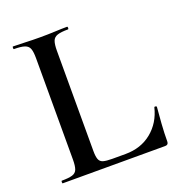

<svg xmlns="http://www.w3.org/2000/svg" viewBox="-116 -724 773 824"><g transform="rotate(-20 270.5 -312.5)"><path d="M203 -543V-85Q203 -60 208 -47Q213 -34 227 -30Q241 -26 268 -26H328Q399 -26 448 -66Q497 -106 513 -172Q514 -175 519 -174Q524 -173 524 -170Q521 -139 518 -95.5Q515 -52 515 -15Q515 0 500 0H32Q30 0 30 -6Q30 -12 32 -12Q64 -12 80.5 -17Q97 -22 102.5 -37Q108 -52 108 -81V-544Q108 -573 102.5 -587.5Q97 -602 80.5 -607.5Q64 -613 32 -613Q30 -613 30 -619Q30 -625 32 -625Q56 -625 88 -623.5Q120 -622 155 -622Q192 -622 223.5 -623.5Q255 -625 279 -625Q282 -625 282 -619Q282 -613 279 -613Q247 -613 230.5 -607.5Q214 -602 208.5 -587Q203 -572 203 -543Z"/></g></svg>

Font: Cormorant Infant Light SemiBold
Style: Regular
Weight: 600
Version: Version 4.001